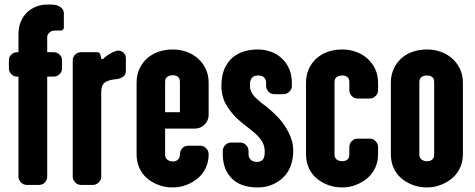

<svg xmlns="http://www.w3.org/2000/svg" viewBox="-20 -811 2081 842"><path d="M252 -511Q252 -496 241 -485.5Q230 -475 215 -475H187V-36Q187 -22 177 -11Q167 0 150 0H97Q83 0 72 -11Q61 -22 61 -36V-475H55Q41 -475 30 -485.5Q19 -496 19 -511V-546Q19 -562 30 -572Q41 -582 55 -582H61V-661Q61 -690 70.5 -714Q80 -738 97 -755Q114 -772 137.5 -781.5Q161 -791 187 -791H206Q230 -791 245 -780Q260 -769 260 -754V-690Q260 -685 256 -681Q252 -677 246 -677H221Q206 -677 196.5 -668Q187 -659 187 -648V-582H215Q230 -582 241 -572Q252 -562 252 -546Z M532 -500Q532 -481 517 -472.5Q502 -464 483 -463Q454 -460 439 -448.5Q424 -437 424 -408V-36Q424 -22 413 -11Q402 0 387 0H335Q321 0 310 -11Q299 -22 299 -36V-546Q299 -562 310 -572Q321 -582 335 -582H407Q418 -582 420 -571L425 -552H432Q441 -562 456.5 -572Q472 -582 490 -588Q494 -589 498 -589Q512 -589 522 -579.5Q532 -570 532 -557Z M769 -452Q769 -467 760.5 -474Q752 -481 738 -481Q723 -481 713.5 -474Q704 -467 704 -452V-319H769ZM895 -134Q895 -102 882.5 -75Q870 -48 848 -29.5Q826 -11 797.5 0Q769 11 738 11Q704 11 675 0Q646 -11 624.5 -29.5Q603 -48 591 -75Q579 -102 579 -134V-449Q579 -481 591 -508Q603 -535 624.5 -554.5Q646 -574 675 -584Q704 -594 738 -594Q769 -594 797.5 -584Q826 -574 848 -554.5Q870 -535 882.5 -508Q895 -481 895 -449V-307Q895 -282 877 -264.5Q859 -247 834 -247H704V-133Q704 -119 713.5 -111Q723 -103 738 -103Q752 -103 760.5 -111Q769 -119 769 -134Q769 -150 779.5 -161Q790 -172 805 -172H858Q873 -172 884 -161Q895 -150 895 -134Z M1266 -150Q1266 -119 1257 -90Q1248 -61 1228 -39Q1208 -17 1178 -3Q1148 11 1110 11Q1036 11 996.5 -28.5Q957 -68 957 -134V-149Q957 -164 968 -175Q979 -186 994 -186H1033Q1048 -186 1059 -175Q1070 -164 1070 -149V-134Q1070 -120 1079.5 -110.5Q1089 -101 1106 -101Q1123 -101 1132 -110.5Q1141 -120 1141 -145Q1141 -163 1135.5 -177.5Q1130 -192 1118 -206.5Q1106 -221 1086 -237Q1066 -253 1038 -275Q1002 -304 976.5 -344Q951 -384 951 -433Q951 -479 964.5 -509.5Q978 -540 1000 -558.5Q1022 -577 1050 -585.5Q1078 -594 1110 -594Q1141 -594 1168.5 -584Q1196 -574 1216.5 -554.5Q1237 -535 1248.5 -508Q1260 -481 1260 -448V-434Q1260 -420 1249 -409Q1238 -398 1222 -398H1183Q1168 -398 1157.5 -409Q1147 -420 1147 -434V-448Q1147 -463 1138 -471.5Q1129 -480 1112 -480Q1094 -480 1085 -470Q1076 -460 1076 -438Q1076 -425 1079 -416Q1082 -407 1087.5 -398.5Q1093 -390 1102.5 -381Q1112 -372 1126 -360L1149 -343Q1171 -325 1192.5 -303.5Q1214 -282 1230 -257.5Q1246 -233 1256 -206Q1266 -179 1266 -150Z M1638 -134Q1638 -102 1625.5 -75Q1613 -48 1591 -29.5Q1569 -11 1540.5 0Q1512 11 1481 11Q1447 11 1418 0Q1389 -11 1367.5 -29.5Q1346 -48 1334 -75Q1322 -102 1322 -134V-448Q1322 -481 1334 -508Q1346 -535 1367.5 -554.5Q1389 -574 1418 -584Q1447 -594 1481 -594Q1512 -594 1540.5 -584Q1569 -574 1591 -554.5Q1613 -535 1625.5 -508Q1638 -481 1638 -448V-415Q1638 -401 1627 -390Q1616 -379 1601 -379H1548Q1533 -379 1522.5 -390Q1512 -401 1512 -415V-451Q1512 -466 1503.5 -473Q1495 -480 1481 -480Q1466 -480 1456.5 -473Q1447 -466 1447 -451V-133Q1447 -119 1456.5 -111.5Q1466 -104 1481 -104Q1495 -104 1503.5 -111.5Q1512 -119 1512 -133V-166Q1512 -181 1522.5 -192Q1533 -203 1548 -203H1601Q1616 -203 1627 -192Q1638 -181 1638 -166Z M2010 -134Q2010 -102 1997.5 -75Q1985 -48 1963 -29.5Q1941 -11 1912.5 0Q1884 11 1853 11Q1819 11 1790 0Q1761 -11 1739.5 -29.5Q1718 -48 1706 -75Q1694 -102 1694 -134V-448Q1694 -481 1706 -508Q1718 -535 1739.5 -554.5Q1761 -574 1790 -584Q1819 -594 1853 -594Q1884 -594 1912.5 -584Q1941 -574 1963 -554.5Q1985 -535 1997.5 -508Q2010 -481 2010 -448ZM1884 -451Q1884 -466 1875.5 -473Q1867 -480 1853 -480Q1838 -480 1828.5 -473Q1819 -466 1819 -451V-133Q1819 -119 1828.5 -111.5Q1838 -104 1853 -104Q1867 -104 1875.5 -111.5Q1884 -119 1884 -133Z"/></svg>

Font: H.H. Samuel
Style: Regular
Weight: 900
Width: 1
Designer: deFharo
Foundry: deFharo
Version: Version 1.009